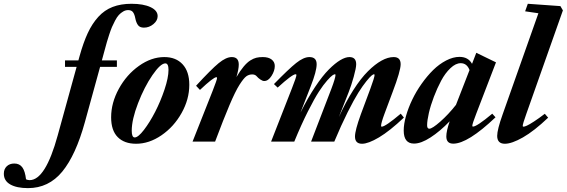

<svg xmlns="http://www.w3.org/2000/svg" viewBox="-299 -745 2981 1010"><path d="M-151.9 244.6Q-210.9 244.6 -244.9 225.3Q-278.8 206.1 -278.8 168.9Q-278.8 144.5 -263.7 129.9Q-248.5 115.2 -223.6 115.2Q-196.3 115.2 -181.6 135.3Q-167 155.3 -162.1 198.2Q-153.3 202.6 -143.1 202.6Q-60.1 202.6 4.4 -32.2L104 -393.1H43V-427.2H113.3L119.6 -449.7Q139.6 -521.5 162.8 -571.3Q186 -621.1 218.3 -656.5Q250.5 -691.9 293.5 -708.5Q336.4 -725.1 392.6 -725.1Q455.1 -725.1 492.7 -707.5Q530.3 -689.9 530.3 -660.2Q530.3 -636.7 508.1 -618.2Q485.8 -599.6 458 -599.6Q436.5 -599.6 426.8 -613Q417 -626.5 412.6 -649.4Q408.7 -669.9 400.6 -680.9Q392.6 -691.9 375 -691.9Q361.3 -691.9 348.6 -684.3Q335.9 -676.8 326.2 -666.3Q316.4 -655.8 306.4 -636.7Q296.4 -617.7 290 -602.8Q283.7 -587.9 275.4 -562.7Q267.1 -537.6 263.2 -523.7Q259.3 -509.8 252.4 -484.4L236.8 -427.2H315.9V-393.1H227.5L147.5 -102.5Q99.6 71.3 28.3 158Q-43 244.6 -151.9 244.6Z M417 11.2Q355 11.2 320.3 -23.7Q285.6 -58.6 285.6 -127.9Q285.6 -204.1 326.2 -278.1Q366.7 -352.1 431.9 -398.4Q497.1 -444.8 565.4 -444.8Q626.5 -444.8 661.6 -406.7Q696.8 -368.7 696.8 -298.8Q696.8 -222.7 656.2 -150.4Q615.7 -78.1 550.5 -33.4Q485.4 11.2 417 11.2ZM409.7 -22Q427.7 -22 458.3 -61.8Q488.8 -101.6 517.1 -156.5Q545.4 -211.4 566.4 -273.9Q587.4 -336.4 587.4 -377.4Q587.4 -411.6 570.8 -411.6Q545.4 -411.6 502.9 -349.9Q460.4 -288.1 427.2 -202.1Q394 -116.2 394 -57.1Q394 -22 409.7 -22Z M713.9 0 819.8 -267.6Q842.8 -325.7 842.8 -335Q842.8 -338.9 839.4 -338.9Q823.7 -338.9 752.9 -272L732.4 -293.9Q812 -380.4 851.1 -412.6Q890.1 -444.8 920.4 -444.8Q957 -444.8 957 -405.3Q957 -380.9 944.8 -339.8Q964.8 -373.5 982.7 -394.8Q1000.5 -416 1017.3 -426.8Q1034.2 -437.5 1049.1 -441.2Q1064 -444.8 1083.5 -444.8Q1113.3 -444.8 1129.9 -431.9Q1146.5 -418.9 1146.5 -397.9Q1146.5 -372.6 1129.4 -345.7Q1112.3 -318.8 1090.8 -318.8Q1082 -318.8 1070.3 -326.9Q1058.6 -335 1052.2 -342.8Q1043.5 -353.5 1027.8 -353.5Q1010.3 -353.5 996.6 -343.5Q982.9 -333.5 960.9 -299.1Q939 -264.6 908.2 -192.1Q877.4 -119.6 832.5 0Z M1127 0 1236.3 -279.3Q1260.3 -339.8 1260.3 -350.6Q1260.3 -354.5 1256.3 -354.5Q1238.3 -354.5 1161.6 -284.2L1142.1 -302.7Q1219.7 -382.3 1259 -413.6Q1298.3 -444.8 1328.6 -444.8Q1366.7 -444.8 1366.7 -407.2Q1366.7 -370.6 1335.9 -292L1281.7 -152.8Q1319.8 -229.5 1358.9 -288.1Q1397.9 -346.7 1430.9 -379.6Q1463.9 -412.6 1491 -428.7Q1518.1 -444.8 1539.1 -444.8Q1574.7 -444.8 1574.7 -407.2Q1574.7 -387.7 1561.8 -341.3Q1548.8 -294.9 1535.2 -260.3L1483.4 -128.9Q1520 -209.5 1559.6 -271.2Q1599.1 -333 1636.5 -370.1Q1673.8 -407.2 1707.8 -426Q1741.7 -444.8 1772 -444.8Q1808.6 -444.8 1808.6 -407.2Q1808.6 -372.1 1766.1 -260.3L1723.6 -146.5Q1705.6 -98.1 1705.6 -83Q1705.6 -78.6 1709 -78.6Q1728 -78.6 1809.1 -147L1825.7 -126.5Q1751 -55.7 1694.6 -22.2Q1638.2 11.2 1605.5 11.2Q1568.4 11.2 1568.4 -26.9Q1568.4 -59.1 1599.1 -143.6L1649.4 -278.8Q1671.4 -338.4 1671.4 -350.6Q1671.4 -354.5 1668 -354.5Q1664.6 -354.5 1655.8 -347.7Q1647 -340.8 1628.2 -317.6Q1609.4 -294.4 1586.4 -258.1Q1563.5 -221.7 1529.5 -154.1Q1495.6 -86.4 1459.5 0H1337.4L1443.8 -276.9Q1465.8 -335 1465.8 -350.6Q1465.8 -354.5 1462.9 -354.5Q1459 -354.5 1450.2 -348.9Q1441.4 -343.3 1421.9 -321.3Q1402.3 -299.3 1379.2 -263.9Q1356 -228.5 1321 -159.4Q1286.1 -90.3 1249 0Z M1878.9 10.3Q1824.7 10.3 1824.7 -58.6Q1824.7 -92.8 1836.9 -135.5Q1849.1 -178.2 1869.6 -220.9Q1890.1 -263.7 1918.9 -304.4Q1947.8 -345.2 1979.5 -376.5Q2011.2 -407.7 2047.9 -426.8Q2084.5 -445.8 2118.2 -445.8Q2164.1 -445.8 2184.1 -409.2L2206.5 -467.3L2310.1 -417L2206.1 -146.5Q2185.5 -93.8 2185.5 -83Q2185.5 -79.1 2189 -79.1Q2209.5 -79.1 2290.5 -147L2307.6 -127.9Q2161.6 10.7 2085.4 10.7Q2048.8 10.7 2048.8 -27.3Q2048.8 -55.2 2066.4 -106.9Q2015.6 -54.2 1965.8 -22Q1916 10.3 1878.9 10.3ZM1947.8 -85.9Q1947.8 -67.9 1959.5 -67.9Q1974.6 -67.9 2017.1 -105.2Q2059.6 -142.6 2099.6 -193.4L2170.9 -376.5Q2157.2 -412.6 2124.5 -412.6Q2098.1 -412.6 2070.6 -386.5Q2043 -360.4 2021.7 -320.6Q2000.5 -280.8 1983.4 -235.8Q1966.3 -190.9 1957 -150.6Q1947.8 -110.4 1947.8 -85.9Z M2356.9 11.2Q2316.4 11.2 2316.4 -30.3Q2316.4 -63 2345.2 -143.6L2533.2 -675.3L2463.4 -685.5L2477.5 -725.1L2648.9 -712.9L2662.1 -690.4L2469.7 -146Q2450.7 -93.3 2450.7 -82.5Q2450.7 -78.6 2455.1 -78.6Q2460.4 -78.6 2472.9 -84.2Q2485.4 -89.8 2510.3 -106Q2535.2 -122.1 2566.9 -146.5L2584.5 -126Q2510.7 -55.7 2451.9 -22.2Q2393.1 11.2 2356.9 11.2Z"/></svg>

Font: Elstob Grade
Style: Italic
Weight: 400
Italic angle: -20°
Designer: Peter S. Baker
Version: Version 1.015